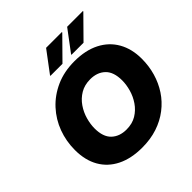

<svg xmlns="http://www.w3.org/2000/svg" viewBox="-241 -1115 1309 1309"><g transform="rotate(-45 413.0 -460.5)"><path d="M51 -301Q51 -386 79.5 -463Q108 -540 163.5 -600.5Q219 -661 298 -696.5Q377 -732 477 -732Q583 -732 658.5 -693.5Q734 -655 774 -584.5Q814 -514 814 -419Q814 -349 795.5 -285Q777 -221 741.5 -167Q706 -113 653.5 -72.5Q601 -32 534.5 -10Q468 12 388 12Q282 12 206.5 -25.5Q131 -63 91 -133Q51 -203 51 -301ZM250 -311Q250 -229 291 -190Q332 -151 399 -151Q455 -151 495.5 -175.5Q536 -200 563 -239.5Q590 -279 602.5 -324Q615 -369 615 -409Q615 -491 574 -530Q533 -569 466 -569Q411 -569 370 -544.5Q329 -520 302 -480.5Q275 -441 262.5 -396Q250 -351 250 -311ZM494 -777V-781L608 -933H760V-929L610 -777ZM291 -777V-781L405 -933H557V-929L407 -777Z"/></g></svg>

Font: Kufam ExtraBold
Style: Italic
Weight: 800
Italic angle: -11°
Designer: Artur Schmal
Foundry: Original Type
Version: Version 1.301; ttfautohint (v1.8.3)